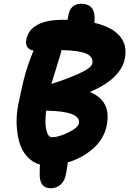

<svg xmlns="http://www.w3.org/2000/svg" viewBox="-20 -858 687 1020"><path d="M249 142.1Q188 142.1 190.9 61Q190.9 30.3 191.9 16.1Q152.8 5.4 124.8 -25.4Q96.7 -56.2 83.7 -99.4Q70.8 -142.6 68.4 -196.3Q65.9 -250 78.1 -307.1Q97.7 -405.8 114 -463.6Q130.4 -521.5 158.2 -589.8Q135.3 -592.8 125 -608.4Q114.7 -624 120.1 -648.9Q129.4 -698.7 178.2 -725.8Q227.1 -752.9 315.9 -752.9H338.9Q339.4 -755.9 340.3 -761.5Q341.3 -767.1 341.8 -770Q351.6 -837.9 411.1 -837.9Q493.7 -837.9 481 -736.8Q573.2 -715.8 615.5 -667.2Q657.7 -618.7 643.1 -546.9Q639.2 -524.9 628.2 -503.7Q617.2 -482.4 596.4 -459.2Q575.7 -436 540 -412.6Q504.4 -389.2 457 -369.1Q573.2 -322.8 546.9 -191.9Q532.7 -120.1 475.3 -69.3Q418 -18.6 339.8 4.9Q336.9 32.7 331.1 64Q324.2 103 302.2 122.6Q280.3 142.1 249 142.1ZM300.8 -567.9Q259.3 -435.5 252.9 -412.1Q332 -436.5 398.9 -466.8Q465.8 -497.1 470.2 -520Q477.1 -556.2 438 -573.2Q398.9 -590.3 306.2 -591.8Q304.2 -577.1 300.8 -567.9ZM398.9 -202.1Q405.3 -234.9 361.1 -252Q316.9 -269 225.1 -270Q217.3 -200.2 226.6 -164.6Q235.8 -128.9 255.9 -128.9Q291.5 -128.9 343 -154.3Q394.5 -179.7 398.9 -202.1Z"/></svg>

Font: Shantell Sans Irregular
Style: Bold Italic
Weight: 700
Italic angle: -11.31°
Designer: Stephen Nixon, Anya Danilova, Shantell Martin
Foundry: Arrow Type
Version: Version 1.006;[9816181b4]